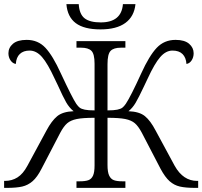

<svg xmlns="http://www.w3.org/2000/svg" viewBox="-20 -914 984 934"><path d="M0 -34H4Q38 -34 65 -51Q92 -68 113 -107L206 -279Q231 -326 258 -348.5Q285 -371 338 -373Q317 -390 302 -416Q287 -442 260 -502Q256 -510 252.5 -517.5Q249 -525 246 -531Q212 -605 184.5 -636.5Q157 -668 124 -668Q94 -668 76.5 -651.5Q59 -635 57 -603Q42 -605 31.5 -620Q21 -635 21 -655Q21 -682 43 -701Q65 -720 110 -720Q165 -720 201 -681.5Q237 -643 276 -557Q332 -437 351 -409Q360 -396 368 -390Q376 -384 392.5 -380.5Q409 -377 440 -377V-604Q440 -652 424.5 -667Q409 -682 375 -682H352V-714H590V-682H568Q533 -682 518 -666.5Q503 -651 503 -602V-377Q534 -377 550.5 -380.5Q567 -384 575 -390Q583 -396 592 -409Q616 -445 667 -557Q706 -643 742.5 -681.5Q779 -720 834 -720Q878 -720 900 -701Q922 -682 922 -655Q922 -635 912 -620Q902 -605 887 -603Q885 -634 868 -651Q851 -668 819 -668Q787 -668 759.5 -636.5Q732 -605 698 -531Q692 -517 680 -493Q654 -438 639.5 -413.5Q625 -389 605 -373Q658 -371 685 -349Q712 -327 737 -279L830 -107Q871 -34 939 -34H944V0H931Q883 0 855 -6.5Q827 -13 805 -32.5Q783 -52 761 -93L670 -268Q653 -300 636 -314.5Q619 -329 589.5 -335Q560 -341 503 -341V-111Q503 -77 511 -60Q519 -43 534 -37.5Q549 -32 575 -32H590V0H352V-32H368Q395 -32 410 -37.5Q425 -43 432.5 -59.5Q440 -76 440 -109V-341Q383 -341 353.5 -335Q324 -329 307 -314.5Q290 -300 273 -268L182 -93Q161 -52 138.5 -32.5Q116 -13 88 -6.5Q60 0 12 0H0ZM303 -894H363Q366 -845 391.5 -825Q417 -805 470 -805Q571 -805 578 -894H639Q633 -834 590 -802.5Q547 -771 469 -771Q389 -771 348.5 -801.5Q308 -832 303 -894Z"/></svg>

Font: Noto Serif Light
Style: Regular
Weight: 300
Designer: Monotype Design Team
Foundry: Monotype Imaging Inc.
Version: Version 1.001